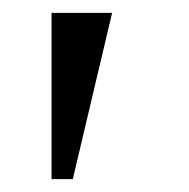

<svg xmlns="http://www.w3.org/2000/svg" viewBox="-20 -142 294 298"><path d="M93 136H60V-122H154Z"/></svg>

Font: Tenor Sans
Style: Regular
Weight: 400
Designer: Denis Masharov
Foundry: Denis Masharov
Version: Version 1.1